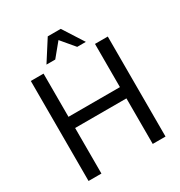

<svg xmlns="http://www.w3.org/2000/svg" viewBox="-209 -1065 1139 1212"><g transform="rotate(-30 361.0 -459.5)"><path d="M316.4 -919.4H411.1L507.3 -769H444.3L363.3 -865.2L284.2 -769H220.2ZM550.8 -332H176.8V0H83V-729H175.8V-414.1H550.8V-729H644V0H550.8Z"/></g></svg>

Font: SolaimanLipi
Style: Normal
Weight: 400
Designer: Solaiman Karim
Foundry: Al Mamun Sumon
Version: Version 2.000